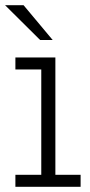

<svg xmlns="http://www.w3.org/2000/svg" viewBox="-28 -722 348 742"><path d="M31.5 0V-46.5H131.5V-453.5H31.5V-500H186V-46.5H283.5V0ZM127 -567.5 -8.5 -702H63L175.5 -567.5Z"/></svg>

Font: Trispace Condensed ExtraLight
Style: Regular
Weight: 200
Width: 3
Designer: Tyler Finck
Foundry: Etcetera Type Company
Version: Version 1.210; ttfautohint (v1.8.3)